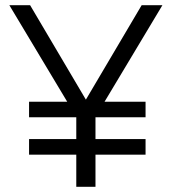

<svg xmlns="http://www.w3.org/2000/svg" viewBox="-20 -720 662 740"><path d="M383 -328H541V-268H348V-184H541V-124H348V0H274V-124H92V-184H274V-268H92V-328H239L16 -700H96L311 -336L526 -700H606Z"/></svg>

Font: Stavian Regular
Style: Regular
Weight: 400
Version: Version 1.000; ttfautohint (v1.6)